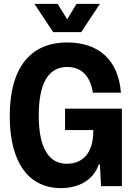

<svg xmlns="http://www.w3.org/2000/svg" viewBox="-20 -956 688 986"><path d="M253 -791H397L493 -936H373L325 -857L276 -936H157ZM293 10C383 10 459 -30 487 -111H493L499 0H606V-398H314V-288H459V-282C459 -173 407 -115 323 -115C228 -115 179 -201 179 -362C179 -523 225 -612 325 -612C397 -612 443 -568 457 -480H601C588 -649 486 -738 325 -738C133 -738 30 -604 30 -360C30 -124 125 10 293 10Z"/></svg>

Font: Mona Sans SemiCondensed
Style: Bold
Weight: 700
Width: 4
Designer: Deni Anggara
Foundry: GitHub
Version: Version 2.000